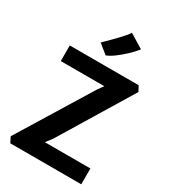

<svg xmlns="http://www.w3.org/2000/svg" viewBox="-240 -1131 1101 1246"><g transform="rotate(30 311.0 -508.0)"><path d="M45 0 24.5 -41 358 -584 388.5 -626H62V-743H578L599 -704L272 -166L236 -118.5H577V0ZM295.5 -803.5 226 -860Q230 -864 244.8 -878.5Q259.5 -893 279.5 -913Q299.5 -933 319.2 -954Q339 -975 353 -991.8Q367 -1008.5 369.5 -1016.5L475 -952Q453.5 -924.5 420.8 -893.2Q388 -862 354 -837Q320 -812 295.5 -803.5Z"/></g></svg>

Font: Merriweather Sans
Style: Bold
Weight: 700
Designer: Eben Sorkin
Foundry: Eben Sorkin
Version: Version 1.008; ttfautohint (v1.7.19-72a1) -l 8 -r 50 -G 200 